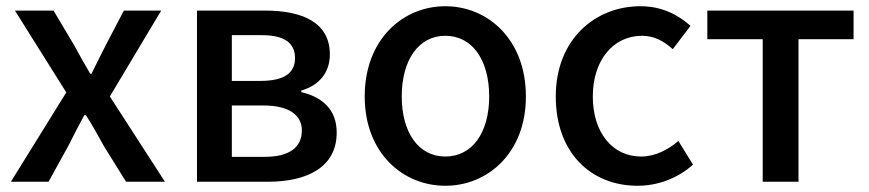

<svg xmlns="http://www.w3.org/2000/svg" viewBox="-20 -584 2792 617"><path d="M15 0H136L200 -116C217 -150 234 -183 251 -214H256C276 -183 295 -149 313 -116L385 0H510L333 -274L498 -550H378L320 -439C305 -409 289 -378 274 -347H270C252 -378 234 -409 218 -439L152 -550H28L193 -287Z M613 0H841C968 0 1062 -47 1062 -158C1062 -235 1012 -273 948 -288V-293C1007 -310 1040 -352 1040 -409C1040 -512 952 -550 831 -550H613ZM725 -324V-471H821C897 -471 928 -444 928 -397C928 -352 897 -324 817 -324ZM725 -80V-245H827C909 -245 950 -214 950 -165C950 -112 912 -80 831 -80Z M1411 13C1547 13 1670 -92 1670 -274C1670 -458 1547 -564 1411 -564C1275 -564 1152 -458 1152 -274C1152 -92 1275 13 1411 13ZM1411 -81C1325 -81 1271 -158 1271 -274C1271 -391 1325 -469 1411 -469C1498 -469 1552 -391 1552 -274C1552 -158 1498 -81 1411 -81Z M2029 13C2092 13 2157 -10 2207 -55L2160 -131C2127 -103 2086 -81 2040 -81C1948 -81 1885 -158 1885 -274C1885 -391 1951 -469 2043 -469C2081 -469 2112 -453 2142 -426L2199 -501C2159 -536 2108 -564 2038 -564C1893 -564 1766 -458 1766 -274C1766 -92 1880 13 2029 13Z M2431 0H2546V-458H2723V-550H2253V-458H2431Z"/></svg>

Font: Noto Sans CJK KR Medium
Style: Regular
Weight: 500
Designer: Ryoko NISHIZUKA (kana & ideographs); Paul D. Hunt (Latin, Greek & Cyrillic); Wenlong ZHANG (bopomofo); Sandoll Communica
Foundry: Adobe Systems Incorporated
Version: Version 1.004;PS 1.004;hotconv 1.0.82;makeotf.lib2.5.63406